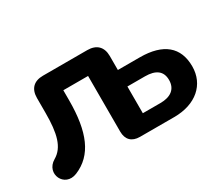

<svg xmlns="http://www.w3.org/2000/svg" viewBox="-92 -705 1069 927"><g transform="rotate(-30 442.5 -242.0)"><path d="M110 0C214 -43 258 -148 258 -324V-380H396V-70C396 -25 421 0 466 0H657C778 0 855 -68 855 -169C855 -276 788 -333 657 -333H535V-411C535 -462 506 -490 455 -490H208C157 -490 129 -462 129 -411V-329C129 -214 112 -146 55 -113C-18 -70 30 33 110 0ZM633 -92H535V-241H633C692 -241 725 -218 725 -168C725 -117 690 -92 633 -92Z"/></g></svg>

Font: SN Pro
Style: Bold
Weight: 700
Designer: Tobias Whetton
Foundry: Supernotes
Version: Version 1.003;Glyphs 3.3 (3324)